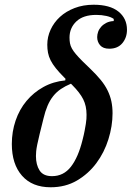

<svg xmlns="http://www.w3.org/2000/svg" viewBox="-20 -780 557 812"><path d="M194 12Q116 12 73 -37Q30 -86 30 -171Q30 -223 46 -270Q62 -317 92 -353Q122 -389 163.5 -412Q205 -435 256 -440L257 -447L251 -453Q230 -474 216 -491.5Q202 -509 194 -525Q186 -541 183 -557Q180 -573 180 -591Q180 -624 194 -654.5Q208 -685 233.5 -708.5Q259 -732 295.5 -746Q332 -760 376 -760Q445 -760 481 -731Q517 -702 517 -654Q517 -621 497.5 -597.5Q478 -574 442 -574Q416 -574 403.5 -588.5Q391 -603 391 -623Q391 -634 395 -645.5Q399 -657 408 -667Q417 -677 430 -683.5Q443 -690 461 -691V-700Q450 -708 430 -712.5Q410 -717 387 -717Q332 -717 303 -689.5Q274 -662 274 -621Q274 -608 276 -597Q278 -586 284 -575Q290 -564 301 -551Q312 -538 329 -521L362 -489Q388 -464 406 -442Q424 -420 435 -397.5Q446 -375 451 -351.5Q456 -328 456 -301Q456 -247 438.5 -191Q421 -135 387.5 -90Q354 -45 305.5 -16.5Q257 12 194 12ZM200 -35Q249 -35 280 -75Q311 -115 329 -188Q335 -211 338 -227.5Q341 -244 343 -256Q345 -268 345.5 -277Q346 -286 346 -295Q346 -332 332 -360Q318 -388 285 -421L280 -426Q256 -416 237.5 -403.5Q219 -391 205 -373.5Q191 -356 181 -332.5Q171 -309 164 -279Q154 -239 147.5 -212.5Q141 -186 137.5 -168.5Q134 -151 133 -140Q132 -129 132 -120Q132 -83 147.5 -59Q163 -35 200 -35Z"/></svg>

Font: IBM Plex Serif Medm
Style: Italic
Weight: 500
Italic angle: -14°
Designer: Mike Abbink, Paul van der Laan, Pieter van Rosmalen
Foundry: Bold Monday
Version: Version 3.001